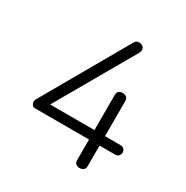

<svg xmlns="http://www.w3.org/2000/svg" viewBox="-168 -810 994 1024"><g transform="rotate(30 329.0 -298.5)"><path d="M96 -86Q85 -86 79 -91Q73 -96 71 -103Q69 -110 69.5 -117Q70 -124 73 -129L97 -171L373 -653Q381 -667 394.5 -668Q408 -669 416 -665Q425 -660 428.5 -654Q432 -648 432 -641Q432 -634 430 -628Q428 -622 426 -619L153 -144H426V-361Q426 -376 435 -383.5Q444 -391 458 -391Q472 -391 481.5 -383.5Q491 -376 491 -361V-144H587Q599 -144 607.5 -136.5Q616 -129 616 -115Q616 -101 607.5 -93.5Q599 -86 587 -86H491V41Q491 56 481.5 63.5Q472 71 458 71Q444 71 435 63.5Q426 56 426 41V-86Z"/></g></svg>

Font: Cafe24 Ssurround air
Style: Light
Weight: 300
Designer: Cafe24 thkim, hmlim, mnelim, sdjeong, hskwak & 4IRTF
Foundry: Cafe24
Version: Version 1.001